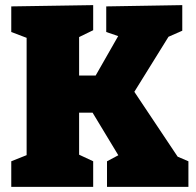

<svg xmlns="http://www.w3.org/2000/svg" viewBox="-20 -730 766 750"><path d="M692 -91 639 -133 716 -100V0H398V-100L460 -133L457 -99L318 -329L369 -290H259L289 -329V-95L265 -137L344 -100V0H24V-100L104 -132L84 -95V-611L103 -575L24 -605V-705L344 -710V-612L266 -574L289 -616V-404L259 -435H386L336 -404L453 -609L468 -580L395 -605V-705L692 -710V-610L610 -574L651 -607L489 -346V-395Z"/></svg>

Font: Bitter Thin Black
Style: Regular
Weight: 900
Version: Version 3.020